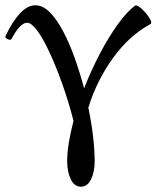

<svg xmlns="http://www.w3.org/2000/svg" viewBox="-21 -436 597 726"><path d="M285 270Q260 270 246.5 241.5Q233 213 233 174Q233 141 239.5 102Q246 63 257 21Q238 -53 214 -120Q190 -187 166 -238.5Q142 -290 120 -320Q98 -350 82 -350Q55 -350 22 -288Q19 -283 8 -288Q-3 -293 0 -300Q26 -355 54.5 -385.5Q83 -416 113 -416Q141 -416 167 -390Q193 -364 217 -319Q241 -274 261 -218Q281 -162 297 -102Q324 -171 357.5 -234.5Q391 -298 425.5 -345.5Q460 -393 490 -415Q495 -418 506.5 -409.5Q518 -401 530 -387Q542 -373 548 -361Q554 -349 548 -345Q468 -302 406.5 -217Q345 -132 313 -29Q325 28 331 81Q337 134 337 174Q337 213 323.5 241.5Q310 270 285 270Z"/></svg>

Font: Junicode SmExp
Style: Regular
Weight: 400
Width: 6
Designer: Peter S. Baker
Version: Version 2.205; ttfautohint (v1.8.4)